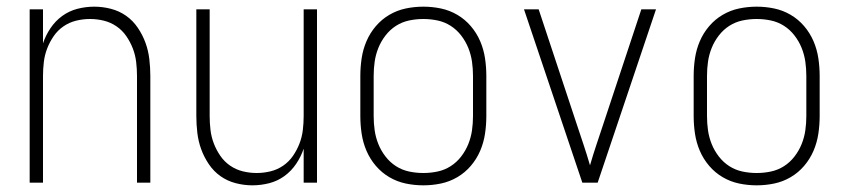

<svg xmlns="http://www.w3.org/2000/svg" viewBox="-20 -548 2540 576"><path d="M69 0V-520H109V-418Q117 -442 131.5 -463.5Q146 -485 166.5 -500Q187 -515 212 -521.5Q237 -528 263 -528Q288 -528 313 -521.5Q338 -515 358.5 -500.5Q379 -486 393.5 -464.5Q408 -443 416.5 -419.5Q425 -396 428 -370.5Q431 -345 431 -320V0H391V-320Q391 -341 388.5 -362Q386 -383 378.5 -402.5Q371 -422 359 -439.5Q347 -457 329.5 -469Q312 -481 291.5 -486Q271 -491 250 -491Q229 -491 208.5 -486Q188 -481 170.5 -469Q153 -457 141 -439.5Q129 -422 121.5 -402.5Q114 -383 111.5 -362Q109 -341 109 -320V0Z M737 8Q712 8 687 1.5Q662 -5 641.5 -19.5Q621 -34 606.5 -55.5Q592 -77 583.5 -100.5Q575 -124 572 -149.5Q569 -175 569 -200V-520H609V-200Q609 -179 611.5 -158Q614 -137 621.5 -117.5Q629 -98 641 -80.5Q653 -63 670.5 -51Q688 -39 708.5 -34Q729 -29 750 -29Q771 -29 791.5 -34Q812 -39 829.5 -51Q847 -63 859 -80.5Q871 -98 878.5 -117.5Q886 -137 888.5 -158Q891 -179 891 -200V-520H931V0H891V-102Q883 -78 868.5 -56.5Q854 -35 833.5 -20Q813 -5 788 1.5Q763 8 737 8Z M1250 8Q1223 8 1197 2.5Q1171 -3 1148 -16.5Q1125 -30 1107.5 -50.5Q1090 -71 1079.5 -95.5Q1069 -120 1065 -146.5Q1061 -173 1061 -200V-320Q1061 -347 1065 -373.5Q1069 -400 1079.5 -424.5Q1090 -449 1107.5 -469.5Q1125 -490 1148 -503.5Q1171 -517 1197 -522.5Q1223 -528 1250 -528Q1277 -528 1303 -522.5Q1329 -517 1352 -503.5Q1375 -490 1392.5 -469.5Q1410 -449 1420.5 -424.5Q1431 -400 1435 -373.5Q1439 -347 1439 -320V-200Q1439 -173 1435 -146.5Q1431 -120 1420.5 -95.5Q1410 -71 1392.5 -50.5Q1375 -30 1352 -16.5Q1329 -3 1303 2.5Q1277 8 1250 8ZM1250 -29Q1272 -29 1293 -33.5Q1314 -38 1332 -49.5Q1350 -61 1363.5 -78.5Q1377 -96 1385 -116Q1393 -136 1396 -157Q1399 -178 1399 -200V-320Q1399 -342 1396 -363Q1393 -384 1385 -404Q1377 -424 1363.5 -441.5Q1350 -459 1332 -470.5Q1314 -482 1293 -486.5Q1272 -491 1250 -491Q1228 -491 1207 -486.5Q1186 -482 1168 -470.5Q1150 -459 1136.5 -441.5Q1123 -424 1115 -404Q1107 -384 1104 -363Q1101 -342 1101 -320V-200Q1101 -178 1104 -157Q1107 -136 1115 -116Q1123 -96 1136.5 -78.5Q1150 -61 1168 -49.5Q1186 -38 1207 -33.5Q1228 -29 1250 -29Z M1727 0 1552 -520H1596L1711 -173Q1721 -143 1731 -113Q1741 -83 1750 -52Q1759 -83 1769 -113Q1779 -143 1789 -173L1904 -520H1948L1773 0Z M2250 8Q2223 8 2197 2.5Q2171 -3 2148 -16.5Q2125 -30 2107.5 -50.5Q2090 -71 2079.5 -95.5Q2069 -120 2065 -146.5Q2061 -173 2061 -200V-320Q2061 -347 2065 -373.5Q2069 -400 2079.5 -424.5Q2090 -449 2107.5 -469.5Q2125 -490 2148 -503.5Q2171 -517 2197 -522.5Q2223 -528 2250 -528Q2277 -528 2303 -522.5Q2329 -517 2352 -503.5Q2375 -490 2392.5 -469.5Q2410 -449 2420.5 -424.5Q2431 -400 2435 -373.5Q2439 -347 2439 -320V-200Q2439 -173 2435 -146.5Q2431 -120 2420.5 -95.5Q2410 -71 2392.5 -50.5Q2375 -30 2352 -16.5Q2329 -3 2303 2.5Q2277 8 2250 8ZM2250 -29Q2272 -29 2293 -33.5Q2314 -38 2332 -49.5Q2350 -61 2363.5 -78.5Q2377 -96 2385 -116Q2393 -136 2396 -157Q2399 -178 2399 -200V-320Q2399 -342 2396 -363Q2393 -384 2385 -404Q2377 -424 2363.5 -441.5Q2350 -459 2332 -470.5Q2314 -482 2293 -486.5Q2272 -491 2250 -491Q2228 -491 2207 -486.5Q2186 -482 2168 -470.5Q2150 -459 2136.5 -441.5Q2123 -424 2115 -404Q2107 -384 2104 -363Q2101 -342 2101 -320V-200Q2101 -178 2104 -157Q2107 -136 2115 -116Q2123 -96 2136.5 -78.5Q2150 -61 2168 -49.5Q2186 -38 2207 -33.5Q2228 -29 2250 -29Z"/></svg>

Font: Iosevka SS04 Extralight
Style: Regular
Weight: 200
Monospace: yes
Designer: Belleve Invis
Foundry: Belleve Invis
Version: Version 19.0.0; ttfautohint (v1.8.4)